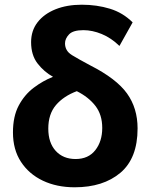

<svg xmlns="http://www.w3.org/2000/svg" viewBox="-20 -785 649 815"><path d="M297 10Q221 10 162 -18Q103 -46 69 -98Q35 -150 35 -223Q35 -291 59.5 -337Q84 -383 123 -412.5Q162 -442 205 -459Q167 -480 139.5 -515.5Q112 -551 112 -606Q112 -655 139.5 -690.5Q167 -726 215.5 -745.5Q264 -765 327 -765Q391 -765 446.5 -748Q502 -731 543 -690L487 -590Q452 -624 412 -640.5Q372 -657 334 -657Q290 -657 273 -639Q256 -621 256 -601Q256 -569 285.5 -551Q315 -533 364 -507Q474 -451 519 -388.5Q564 -326 564 -240Q564 -113 491 -51.5Q418 10 297 10ZM301 -110Q355 -110 384.5 -147.5Q414 -185 414 -242Q414 -298 385 -335.5Q356 -373 306 -398Q250 -377 217.5 -339Q185 -301 185 -239Q185 -179 216.5 -144.5Q248 -110 301 -110Z"/></svg>

Font: RS Noto Sans
Style: Bold
Weight: 700
Designer: Monotype Design Team
Foundry: Monotype Imaging Inc.
Version: Version 3.10